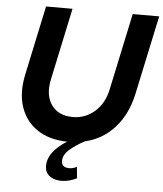

<svg xmlns="http://www.w3.org/2000/svg" viewBox="-60 -753 873 1026"><g transform="rotate(5 376.0 -239.5)"><path d="M307 221Q267 221 243 201.5Q219 182 219 148Q219 73 320 10Q223 8 159 -35.5Q95 -79 70 -154Q45 -229 66 -328L145 -700H287L205 -314Q187 -229 224 -176.5Q261 -124 339 -124Q407 -124 457.5 -169.5Q508 -215 523 -291L610 -700H752L662 -278Q638 -166 573.5 -94Q509 -22 414 0Q367 25 334.5 53.5Q302 82 302 115Q302 150 344 150Q365 150 384 139L390 200Q371 210 349.5 215.5Q328 221 307 221Z"/></g></svg>

Font: Red Hat Display
Style: Bold Italic
Weight: 700
Italic angle: -12°
Designer: Pentagram, MCKL
Foundry: Pentagram, MCKL
Version: Version 1.023; ttfautohint (v1.8.3)